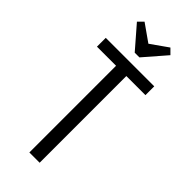

<svg xmlns="http://www.w3.org/2000/svg" viewBox="-267 -881 924 924"><g transform="rotate(45 195.0 -418.5)"><path d="M360 -590H230V0H160V-590H30V-650H360ZM283 -837 309 -811 211 -698H179L81 -811L107 -837L195 -775Z"/></g></svg>

Font: Unica One
Style: Regular
Weight: 400
Designer: Eduardo Rodriguez Tunni
Foundry: Eduardo Rodriguez Tunni
Version: Version 2.000; ttfautohint (v1.8.4.7-5d5b);gftools[0.9.23]